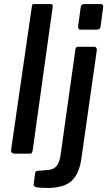

<svg xmlns="http://www.w3.org/2000/svg" viewBox="-20 -762 535 952"><path d="M142 -16Q140 -5 136.5 -2.5Q133 0 121 0H53Q43 0 38.5 -5Q34 -10 35 -19L138 -730Q139 -738 141 -740Q143 -742 150 -742H232Q244 -742 241 -726ZM384 21Q374 98 336 134Q298 170 215 170Q170 170 157.5 165.5Q145 161 147 151L154 97Q155 92 157.5 89Q160 86 166 85L215 81Q242 80 258 64Q274 48 280 9L354 -518Q356 -525 358.5 -527.5Q361 -530 368 -530H447Q454 -530 457.5 -524.5Q461 -519 460 -513L384 21ZM479 -633Q478 -623 473.5 -619Q469 -615 458 -615H380Q371 -615 368.5 -621.5Q366 -628 368 -637L380 -725Q383 -742 396 -742H481Q487 -742 490 -736Q493 -730 491 -723Z"/></svg>

Font: Libre Franklin Medium
Style: Italic
Weight: 500
Italic angle: -8°
Designer: Pablo Impallari, Rodrigo Fuenzalida, Nhung Nguyen
Foundry: Impallari Type
Version: Version 3.000